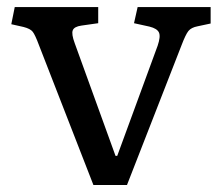

<svg xmlns="http://www.w3.org/2000/svg" viewBox="-20 -527 632 547"><path d="M246.1 0 90.8 -398.9Q80.1 -427.7 73.2 -436.5Q66.4 -445.3 46.9 -450.2L12.2 -458L22 -506.8H259.8V-460.9L211.9 -454.1Q191.4 -451.2 187.3 -440.7Q183.1 -430.2 192.9 -403.8L309.1 -83H314L429.2 -397Q438 -422.9 432.9 -434.3Q427.7 -445.8 405.8 -451.2L361.8 -460.9L372.1 -506.8H580.1V-460L543 -452.1Q524.9 -448.7 516.8 -438.7Q508.8 -428.7 497.1 -397.9L341.8 0Z"/></svg>

Font: Literata Book
Style: Regular
Weight: 400
Designer: Latin by Veronika Burian and Jose Scaglione. Greek by Irene Vlachou. Cyrillic by Vera Evstafieva
Foundry: TypeTogether
Version: Version 2.003;PS 002.003;hotconv 1.0.88;makeotf.lib2.5.64775